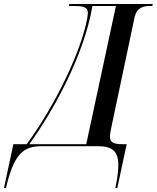

<svg xmlns="http://www.w3.org/2000/svg" viewBox="-109 -734 787 964"><path d="M-89 210H-79C-39 37 10 0 99 0H383C455 0 485 26 485 95C485 123 481 160 470 210H480L527 -10H507C465 -10 443 -17 443 -48C443 -61 447 -81 452 -104L567 -649C578 -695 609 -704 645 -704H656L658 -714H239L237 -704H259C299 -704 332 -702 332 -670C332 -660 330 -651 329 -642C298 -473 165 -200 25 -10H-42ZM38 -10C162 -181 314 -460 355 -704H473L324 -10Z"/></svg>

Font: Noto Serif Display Condensed Medium
Style: Italic
Weight: 500
Width: 3
Italic angle: -12°
Designer: Monotype Design Team
Foundry: Monotype Imaging Inc.
Version: Version 2.009